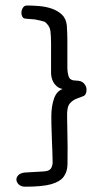

<svg xmlns="http://www.w3.org/2000/svg" viewBox="-20 -623 364 714"><path d="M80.1 -602.5Q99.6 -602.5 124.5 -600.6Q149.4 -598.6 171.4 -591.3Q193.4 -584 209.5 -569.3Q225.6 -554.7 228.5 -528.3Q229.5 -511.7 230 -499.5Q230.5 -487.3 230.5 -471.7V-374Q230.5 -353.5 235.4 -338.4Q240.2 -323.2 263.7 -323.2Q283.2 -323.2 292.5 -312.5Q301.8 -301.8 301.8 -290Q301.8 -270.5 290 -265.6Q278.3 -260.7 264.6 -255.9Q251 -251 239.7 -238.3Q228.5 -225.6 229.5 -189.5Q229.5 -161.1 230.5 -132.3Q231.4 -103.5 231.4 -75.2Q231.4 -39.1 231 -11.7Q230.5 15.6 216.8 34.2Q203.1 52.7 170.4 62Q137.7 71.3 74.2 71.3Q58.6 71.3 49.8 63Q41 54.7 41 43.9Q41 36.1 48.3 28.3Q55.7 20.5 72.3 18.6L140.6 14.6Q159.2 13.7 166.5 6.8Q173.8 0 175.8 -16.6Q175.8 -39.1 174.8 -57.6Q173.8 -76.2 173.3 -95.7Q172.9 -115.2 171.9 -137.7Q170.9 -160.2 170.9 -190.4Q170.9 -227.5 180.7 -255.9Q190.4 -284.2 212.9 -292Q199.2 -294.9 190.9 -302.2Q182.6 -309.6 178.2 -317.9Q173.8 -326.2 171.9 -335Q169.9 -343.8 169.9 -350.6V-460.9Q169.9 -488.3 167.5 -507.8Q165 -527.3 146.5 -542Q137.7 -544.9 128.4 -546.9Q119.1 -548.8 109.4 -550.8L74.2 -553.7Q66.4 -554.7 63 -561Q59.6 -567.4 59.6 -575.2Q59.6 -585 64.9 -593.8Q70.3 -602.5 80.1 -602.5Z"/></svg>

Font: Hi Melody
Style: Regular
Weight: 400
Designer: YoonDesign Inc.
Foundry: YoonDesign Inc.
Version: Version 3.00